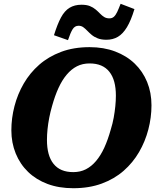

<svg xmlns="http://www.w3.org/2000/svg" viewBox="-20 -977 851 1014"><path d="M367 17Q291 17 231 -5.5Q171 -28 128.5 -69Q86 -110 63 -166.5Q40 -223 40 -289Q40 -353 56.5 -416.5Q73 -480 105.5 -536Q138 -592 187 -635Q236 -678 302.5 -703Q369 -728 453 -728Q528 -728 588.5 -705Q649 -682 691.5 -641Q734 -600 757 -544Q780 -488 780 -421Q780 -357 763.5 -293.5Q747 -230 714.5 -174Q682 -118 633 -75Q584 -32 517.5 -7.5Q451 17 367 17ZM453 -642Q416 -642 386.5 -627Q357 -612 332.5 -583Q308 -554 289 -512.5Q270 -471 255 -417Q246 -386 240 -355Q234 -324 231 -294.5Q228 -265 228 -238Q228 -197 236.5 -165.5Q245 -134 262.5 -112Q280 -90 306 -79Q332 -68 367 -68Q404 -68 433.5 -83Q463 -98 487.5 -127Q512 -156 531 -197.5Q550 -239 565 -293Q575 -325 580.5 -355.5Q586 -386 589 -415.5Q592 -445 592 -472Q592 -513 583.5 -544.5Q575 -576 557.5 -598Q540 -620 514 -631Q488 -642 453 -642ZM542 -767Q515 -767 496 -774.5Q477 -782 464 -793Q451 -804 440.5 -815Q430 -826 419.5 -833.5Q409 -841 395 -841Q375 -841 363.5 -822.5Q352 -804 339 -765L265 -791Q283 -849 302 -884.5Q321 -920 347.5 -936Q374 -952 410 -952Q437 -952 454.5 -945Q472 -938 485 -927Q498 -916 508.5 -905Q519 -894 530.5 -887Q542 -880 558 -880Q572 -880 581.5 -888.5Q591 -897 599 -914Q607 -931 617 -957L690 -929Q672 -869 650.5 -833.5Q629 -798 602.5 -782.5Q576 -767 542 -767Z"/></svg>

Font: Roboto Serif 20pt
Style: Bold Italic
Weight: 700
Italic angle: -10°
Version: Version 1.007